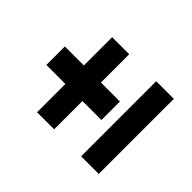

<svg xmlns="http://www.w3.org/2000/svg" viewBox="-121 -743 897 897"><g transform="rotate(-45 327.5 -294.5)"><path d="M79.1 -322.8V-435.5H266.1V-561H388.2V-435.5H575.2V-322.8H388.2V-197.3H266.1V-322.8ZM79.1 -27.8V-144.5H575.2V-27.8Z"/></g></svg>

Font: Inter Display
Style: Bold
Weight: 700
Designer: Rasmus Andersson
Foundry: rsms
Version: Version 4.001;git-9221beed3